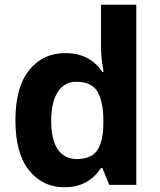

<svg xmlns="http://www.w3.org/2000/svg" viewBox="-20 -780 673 810"><path d="M251 10Q160 10 102.5 -61.5Q45 -133 45 -272Q45 -412 103 -484Q161 -556 255 -556Q294 -556 324 -545.5Q354 -535 375.5 -517Q397 -499 412 -476H417Q414 -492 410 -522.5Q406 -553 406 -585V-760H555V0H441L412 -71H406Q392 -49 370.5 -30.5Q349 -12 320 -1Q291 10 251 10ZM303 -109Q365 -109 390 -145.5Q415 -182 416 -255V-271Q416 -351 391.5 -393Q367 -435 301 -435Q252 -435 224 -392.5Q196 -350 196 -270Q196 -190 224 -149.5Q252 -109 303 -109Z"/></svg>

Font: Noto Sans Hebrew
Style: Bold
Weight: 700
Designer: Monotype Design Team
Foundry: Monotype Imaging Inc.
Version: Version 2.003